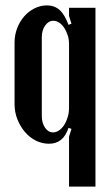

<svg xmlns="http://www.w3.org/2000/svg" viewBox="-20 -524 413 712"><path d="M236 -495H334V168H236V-17L245 -46L234 -50Q215 9 162 9Q136 9 113 -2.5Q90 -14 72.5 -34.5Q55 -55 44.5 -81.5Q34 -108 34 -138V-366Q34 -394 43.5 -419Q53 -444 69.5 -463Q86 -482 108 -493Q130 -504 154 -504Q182 -504 201 -487Q220 -470 234 -432L245 -436L236 -465ZM236 -361Q236 -378 231 -393.5Q226 -409 218 -421Q210 -433 199.5 -440Q189 -447 178 -447Q160 -447 147.5 -429.5Q135 -412 135 -386V-94Q135 -68 147 -50.5Q159 -33 177 -33Q188 -33 199 -40.5Q210 -48 218 -60.5Q226 -73 231 -89.5Q236 -106 236 -123Z"/></svg>

Font: Moniqa Paragraph
Style: Bold
Weight: 700
Designer: Rajesh Rajput
Foundry: Rajesh Rajput
Version: Version 1.000